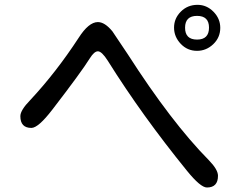

<svg xmlns="http://www.w3.org/2000/svg" viewBox="-20 -791 1040 815"><path d="M818.4 -770.5Q857.4 -770.5 886.2 -741.2Q915 -711.9 915 -672.9Q915 -631.8 885.3 -603.5Q855.5 -575.2 816.4 -575.2Q775.4 -575.2 747.1 -605Q718.8 -634.8 718.8 -673.8Q718.8 -712.9 747.6 -741.7Q776.4 -770.5 818.4 -770.5ZM816.4 -723.6Q765.6 -723.6 765.6 -673.3Q765.6 -623 816.4 -623Q867.2 -623 867.2 -673.8Q867.2 -723.6 816.4 -723.6ZM395.5 -573.2Q379.9 -573.2 361.3 -543.5Q342.8 -513.7 302.7 -459Q262.7 -404.3 202.6 -326.2Q142.6 -248 113.3 -248Q66.4 -248 66.4 -297.9Q66.4 -323.2 108.4 -366.2Q217.8 -483.4 313.5 -629.9Q356.4 -697.3 395.5 -697.3Q424.8 -697.3 457 -658.2L522.5 -560.5Q708 -271.5 866.2 -111.3Q905.3 -71.3 905.3 -44.9Q905.3 4.9 858.4 4.9Q831.1 4.9 773.4 -66.4Q583 -300.8 437.5 -533.2Q412.1 -573.2 395.5 -573.2Z"/></svg>

Font: jf-openhuninn-1.0
Style: Regular
Weight: 400
Designer: [Kosugi Maru]
      Designed by Motoya company      

      [Varela Round]
      Joe Prince(Latin component); Avraham Co
Foundry: justfont CO.,LTD.
Version: 1.0